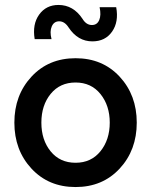

<svg xmlns="http://www.w3.org/2000/svg" viewBox="-20 -745 610 775"><path d="M353 -578Q294 -578 257 -634Q241 -659 219 -659Q198 -659 189 -638.5Q180 -618 188 -587H120Q110 -647 138 -686Q166 -725 216 -725Q276 -725 313 -669Q328 -644 351 -644Q372 -644 380.5 -664Q389 -684 382 -716H449Q460 -657 432.5 -617.5Q405 -578 353 -578ZM463 -64.5Q394 10 285 10Q176 10 107 -64.5Q38 -139 38 -250Q38 -361 107 -435.5Q176 -510 285 -510Q394 -510 463 -435.5Q532 -361 532 -250Q532 -139 463 -64.5ZM184.5 -134Q222 -88 285 -88Q348 -88 385.5 -134.5Q423 -181 423 -250Q423 -319 385.5 -365.5Q348 -412 285 -412Q222 -412 184.5 -366Q147 -320 147 -250Q147 -180 184.5 -134Z"/></svg>

Font: Orkney Medium
Style: Regular
Weight: 500
Designer: Samuel Oakes and Alfredo Marco Pradil
Foundry: Alfredo Marco Pradil
Version: 1.0; ttfautohint (v1.5)